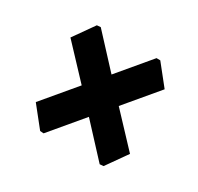

<svg xmlns="http://www.w3.org/2000/svg" viewBox="-87 -573 650 629"><g transform="rotate(-20 238.5 -258.5)"><path d="M310 -479 320 -469 300 -311H457L466 -300L447 -206H287L268 -46L173 -38L163 -48L183 -206H25L17 -217L36 -311H196L215 -471Z"/></g></svg>

Font: Alegreya Sans ExtraBold
Style: Italic
Weight: 800
Italic angle: -7°
Designer: Juan Pablo del Peral
Foundry: Huerta Tipografica
Version: Version 2.007